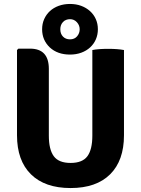

<svg xmlns="http://www.w3.org/2000/svg" viewBox="-20 -936 713 971"><path d="M607 -683V-252Q607 -124 537 -54.5Q467 15 337 15Q207 15 136.5 -54.5Q66 -124 66 -252V-683L73 -690H132Q227 -690 227 -588V-250Q227 -180 252 -146Q277 -112 337 -112Q397 -112 422 -146Q447 -180 447 -250V-683Q478 -689 527 -689Q575 -689 607 -683ZM232 -696Q193 -733 193 -788Q193 -816 203.5 -839.5Q214 -863 232.5 -880Q251 -897 277 -906.5Q303 -916 334 -916Q365 -916 390.5 -906.5Q416 -897 435 -880Q454 -863 464.5 -839.5Q475 -816 475 -788Q475 -761 465 -737.5Q455 -714 436 -696.5Q417 -679 391 -669.5Q365 -660 334 -660Q271 -660 232 -696ZM298 -824Q285 -810 285 -788Q285 -765 298.5 -751Q312 -737 334 -737Q357 -737 370 -752.5Q383 -768 383 -788Q383 -808 369 -823.5Q355 -839 334 -839Q324 -839 314.5 -835.5Q305 -832 298 -824Z"/></svg>

Font: Signika
Style: Bold
Weight: 700
Designer: Anna Giedrys
Foundry: Anna Giedrys
Version: Version 1.001